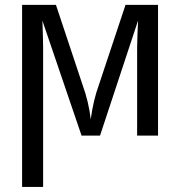

<svg xmlns="http://www.w3.org/2000/svg" viewBox="-20 -548 728 776"><path d="M384.3 0 538.1 -465.3 535.6 -409.2 534.2 -353.5V0H618.7V-528.3H487.3L379.9 -205.6C364.9 -164.9 353.8 -118.3 346.7 -65.9C341.5 -112.5 330.4 -159 313.5 -205.6L206.1 -528.3H69.3V207.5H154.3V-353.5C154.3 -376.6 153.3 -413.6 151.4 -464.4L309.6 0Z"/></svg>

Font: Arimo
Style: Regular
Weight: 400
Designer: Steve Matteson
Foundry: Monotype Imaging Inc.
Version: Version 1.32